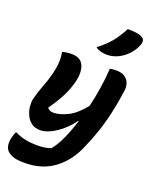

<svg xmlns="http://www.w3.org/2000/svg" viewBox="-181 -912 962 1209"><g transform="rotate(20 300.0 -307.0)"><path d="M120 -537Q146 -546 182 -546Q242 -546 261.5 -503.5Q281 -461 266 -396Q253 -341 226.5 -289Q200 -237 158 -178Q172 -159 198 -159Q242 -159 294.5 -185.5Q347 -212 399 -277Q414 -340 424.5 -406.5Q435 -473 439 -541Q462 -545 481 -545Q518 -545 539.5 -530Q561 -515 569 -491.5Q577 -468 573 -442Q561 -356 544.5 -283Q528 -210 505.5 -144.5Q483 -79 453 -13Q410 84 330.5 142Q251 200 136 200Q78 200 51 187.5Q24 175 13 159Q3 144 1.5 122Q0 100 7 74Q12 53 20 38H26Q52 52 88.5 60.5Q125 69 180 69Q203 69 224 65.5Q245 62 265 55Q288 26 304.5 -5Q321 -36 337 -77Q354 -120 368 -164H364Q336 -125 300 -94Q264 -63 227 -45Q190 -27 159 -27Q122 -27 98.5 -45Q75 -63 62.5 -91Q50 -119 47.5 -147.5Q45 -176 50 -197Q62 -246 80 -291.5Q98 -337 111 -386Q122 -429 124.5 -466Q127 -503 120 -537ZM460 -814Q495 -814 517.5 -811Q540 -808 556 -799Q571 -792 574 -778.5Q577 -765 571 -751Q557 -713 530.5 -684Q504 -655 472 -638Q433 -617 390 -617Q367 -617 346.5 -623Q326 -629 314 -640Q364 -677 397 -717Q430 -757 460 -814Z"/></g></svg>

Font: Recursive Sn Csl St
Style: Bold Italic
Weight: 700
Italic angle: -15°
Version: Version 1.079;hotconv 1.0.112;makeotfexe 2.5.65598; ttfautoh